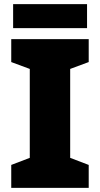

<svg xmlns="http://www.w3.org/2000/svg" viewBox="-20 -902 480 922"><path d="M406 0H34V-110L123 -144V-571L34 -604V-714H406V-604L317 -571V-144L406 -110ZM398 -882V-767H43V-882Z"/></svg>

Font: Noto Sans Ethiopic Black
Style: Regular
Weight: 900
Designer: Monotype Design Team
Foundry: Monotype Imaging Inc.
Version: Version 2.102; ttfautohint (v1.8.4.7-5d5b)